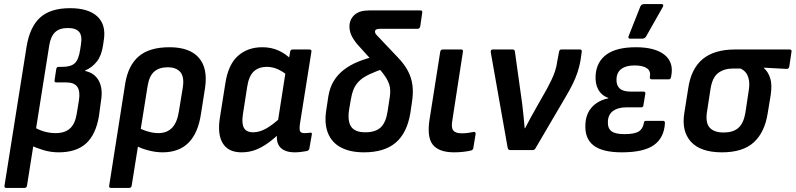

<svg xmlns="http://www.w3.org/2000/svg" viewBox="-20 -734 3891 939"><path d="M11 185Q0 185 2 174L110 -506Q126 -603 176.5 -648.5Q227 -694 323 -694Q412 -694 455.5 -654Q499 -614 488 -540L484 -513Q477 -463 454 -433.5Q431 -404 396 -389V-387Q443 -377 463.5 -338.5Q484 -300 474 -241L464 -167Q449 -76 401 -32.5Q353 11 267 11Q229 11 193.5 0.5Q158 -10 130 -24L146 -113Q168 -99 195.5 -91Q223 -83 252 -83Q297 -83 322 -105.5Q347 -128 355 -176L366 -243Q373 -288 358 -309.5Q343 -331 303 -331H255Q245 -331 247 -342L255 -396Q257 -407 266 -407H284Q327 -407 346 -425Q365 -443 372 -491L376 -517Q383 -559 367 -578Q351 -597 312 -597Q271 -597 249.5 -576.5Q228 -556 221 -513L112 174Q110 185 100 185Z M523 185Q512 185 514 174L592 -323Q606 -413 658 -458Q710 -503 809 -503Q907 -503 952 -452Q997 -401 983 -305L963 -178Q949 -83 902 -36Q855 11 775 11Q741 11 703.5 1Q666 -9 641 -24L654 -112Q675 -99 703 -91Q731 -83 754 -83Q797 -83 822 -109.5Q847 -136 855 -190L874 -306Q882 -358 862 -381.5Q842 -405 800 -405Q759 -405 734.5 -384Q710 -363 702 -314L624 174Q622 185 612 185Z M1161 11Q1096 11 1069 -34Q1042 -79 1056 -162L1082 -326Q1096 -418 1143.5 -460.5Q1191 -503 1263 -503Q1307 -503 1343 -486.5Q1379 -470 1403 -444L1391 -361Q1366 -383 1339.5 -395Q1313 -407 1286 -407Q1245 -407 1221 -384.5Q1197 -362 1189 -310L1168 -175Q1161 -130 1173 -108.5Q1185 -87 1219 -87Q1249 -87 1282 -105.5Q1315 -124 1360 -166L1355 -89Q1323 -58 1292 -35.5Q1261 -13 1229.5 -1Q1198 11 1161 11ZM1422 11Q1373 11 1350.5 -13.5Q1328 -38 1336 -89L1339 -111L1338 -134L1380 -403L1391 -436L1399 -481Q1401 -492 1411 -492H1493Q1505 -492 1503 -481L1447 -129Q1443 -100 1448 -91.5Q1453 -83 1468 -83Q1476 -83 1483.5 -83.5Q1491 -84 1497 -85Q1507 -87 1505 -76L1493 -8Q1492 2 1479 5Q1466 7 1452 9Q1438 11 1422 11Z M1760 11Q1693 11 1648 -12.5Q1603 -36 1584 -83Q1565 -130 1576 -198L1586 -264Q1593 -306 1612 -337.5Q1631 -369 1662 -393Q1693 -417 1734.5 -433.5Q1776 -450 1826 -461L1870 -403Q1819 -386 1786.5 -370.5Q1754 -355 1736 -337Q1718 -319 1709 -296.5Q1700 -274 1695 -243L1687 -196Q1679 -140 1698 -113.5Q1717 -87 1767 -87Q1817 -87 1842.5 -111.5Q1868 -136 1876 -192L1884 -245Q1891 -283 1887 -306.5Q1883 -330 1867.5 -354.5Q1852 -379 1819 -416L1726 -519Q1706 -544 1697.5 -563.5Q1689 -583 1689 -606Q1690 -640 1714 -661.5Q1738 -683 1785 -683H2036Q2047 -683 2045 -672L2035 -604Q2032 -593 2021 -593H1836Q1825 -593 1819.5 -589.5Q1814 -586 1814 -579Q1814 -572 1819 -566Q1824 -560 1834 -550L1924 -455Q1957 -421 1974.5 -388Q1992 -355 1997 -318.5Q2002 -282 1995 -236L1987 -182Q1971 -84 1915.5 -36.5Q1860 11 1760 11Z M2201 11Q2127 11 2097 -26Q2067 -63 2081 -151L2133 -481Q2135 -492 2146 -492H2235Q2246 -492 2244 -481L2192 -144Q2186 -109 2197 -95.5Q2208 -82 2239 -82Q2254 -82 2269 -84Q2284 -86 2297 -89Q2307 -90 2306 -78L2295 -11Q2293 0 2284 2Q2268 6 2246 8.5Q2224 11 2201 11Z M2475 0Q2466 0 2463 -10L2380 -479Q2379 -492 2390 -492H2487Q2497 -492 2498 -483L2534 -225Q2538 -195 2540.5 -166Q2543 -137 2546 -107H2548Q2561 -133 2575 -158Q2589 -183 2603 -208L2654 -298Q2667 -322 2677 -343Q2687 -364 2694.5 -386Q2702 -408 2705 -432L2714 -480Q2716 -492 2725 -492H2816Q2827 -492 2825 -480L2819 -438Q2814 -409 2804.5 -380.5Q2795 -352 2781 -323.5Q2767 -295 2748 -263L2599 -9Q2594 0 2586 0Z M3021 11Q2926 11 2882.5 -23Q2839 -57 2843 -126Q2845 -177 2875 -210Q2905 -243 2955 -253V-255Q2922 -267 2906 -296Q2890 -325 2893 -367Q2898 -433 2947 -468Q2996 -503 3090 -503Q3184 -503 3230.5 -465.5Q3277 -428 3262 -358Q3260 -346 3251 -346H3168Q3157 -346 3158 -357Q3164 -386 3144 -400Q3124 -414 3083 -414Q3042 -414 3019 -397Q2996 -380 2995 -346Q2994 -317 3010.5 -301.5Q3027 -286 3065 -286H3127Q3138 -286 3136 -275L3127 -221Q3127 -209 3115 -209H3043Q3003 -209 2979 -192Q2955 -175 2953 -141Q2951 -108 2969.5 -93Q2988 -78 3034 -78Q3082 -78 3103 -90.5Q3124 -103 3129 -133Q3129 -143 3140 -143H3223Q3232 -143 3232 -132Q3228 -60 3178 -24.5Q3128 11 3021 11ZM3060 -545Q3055 -545 3053.5 -549.5Q3052 -554 3055 -559L3112 -703Q3115 -709 3119.5 -711.5Q3124 -714 3131 -714H3216Q3222 -714 3223.5 -709.5Q3225 -705 3221 -699L3140 -556Q3134 -545 3121 -545Z M3511 11Q3406 11 3359 -41Q3312 -93 3327 -183L3346 -303Q3360 -398 3416.5 -445Q3473 -492 3575 -492H3842Q3853 -492 3851 -481L3840 -408Q3837 -396 3827 -397L3716 -403V-401Q3736 -384 3746.5 -352.5Q3757 -321 3749 -268L3734 -177Q3719 -85 3665.5 -37Q3612 11 3511 11ZM3519 -86Q3565 -86 3590.5 -108Q3616 -130 3625 -180L3641 -286Q3647 -321 3642.5 -343.5Q3638 -366 3627.5 -379Q3617 -392 3601 -399H3567Q3522 -399 3493 -377.5Q3464 -356 3455 -300L3437 -183Q3430 -132 3451.5 -109Q3473 -86 3519 -86Z"/></svg>

Font: Sofia Sans Semi Condensed
Style: Bold Italic
Weight: 700
Italic angle: -9°
Version: Version 4.100